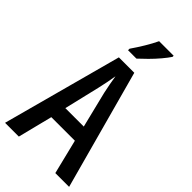

<svg xmlns="http://www.w3.org/2000/svg" viewBox="-286 -1011 1083 1083"><g transform="rotate(45 255.5 -470.0)"><path d="M401 0 350 -207H162L110 0H0L193 -715H316L511 0ZM329 -299 276 -514Q270 -540 264.5 -570.5Q259 -601 255 -626Q251 -599 245 -570Q239 -541 233 -514L182 -299ZM405 -940V-931Q392 -911 368 -882.5Q344 -854 316.5 -826.5Q289 -799 268 -780H201V-792Q226 -828 249.5 -867Q273 -906 289 -940Z"/></g></svg>

Font: Avrile Sans Condensed Medium
Style: Regular
Weight: 500
Width: 3
Designer: Monotype Design Team
Foundry: Monotype Imaging Inc.
Version: Version 2.001;September 10, 2019;FontCreator 11.5.0.2425 64-